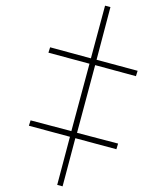

<svg xmlns="http://www.w3.org/2000/svg" viewBox="-20 -651 572 678"><path d="M201 7 182 2 227 -168 82 -207 88 -226 232 -188 296 -426 151 -465 157 -484 301 -445 351 -631 370 -626 321 -440 466 -401 460 -382 316 -421 252 -182 397 -144 391 -124 246 -163Z"/></svg>

Font: Noto Serif Display ExtraCondensed ExtraBold
Style: Italic
Weight: 800
Width: 2
Italic angle: -12°
Designer: Monotype Design Team
Foundry: Monotype Imaging Inc.
Version: Version 2.009